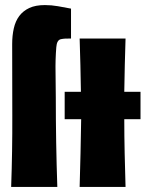

<svg xmlns="http://www.w3.org/2000/svg" viewBox="-20 -737 593 757"><path d="M200 -352Q200 -175 206 0H24Q29 -142 28.5 -281.5Q28 -421 28 -563Q28 -597 34.5 -625.5Q41 -654 56 -674Q71 -694 95.5 -705.5Q120 -717 157 -717Q183 -717 208.5 -712.5Q234 -708 260 -703V-585Q236 -586 220 -582.5Q204 -579 202 -551Q198 -502 199 -452Q200 -402 200 -352ZM475 -585Q473 -532 472 -480Q471 -428 470 -375H534V-267H470Q470 -200 471.5 -133.5Q473 -67 475 0H294Q298 -133 300 -267H235V-375H299Q298 -428 297 -480Q296 -532 294 -585Z"/></svg>

Font: CAT Rhythmus
Style: Regular
Weight: 400
Designer: Peter Wiegel nach alter Vorlage
Foundry: Peter Wiegel
Version: 1.000